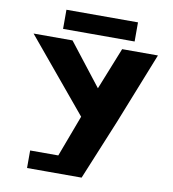

<svg xmlns="http://www.w3.org/2000/svg" viewBox="-104 -1095 1071 1186"><g transform="rotate(10 431.5 -502.5)"><path d="M215.9 -1005V-885H664.7V-1005ZM41.5 -825 420 -370 322.6 -110H146V0H281.3H488.2L643.2 -376L821.5 -825H597L491.5 -561L285.8 -825Z"/></g></svg>

Font: Hussar
Style: BdWide
Weight: 700
Foundry: Cannot Into Space Fonts
Version: Version 2.00